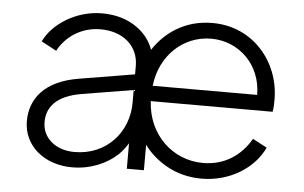

<svg xmlns="http://www.w3.org/2000/svg" viewBox="-44 -607 1081 683"><g transform="rotate(5 496.5 -265.5)"><path d="M235 12C300 12 357 -12 397 -49C410 -62 421 -76 430 -91V0H491V-91C512 -62 539 -39 570 -21C608 1 651 12 698 12C799 12 885 -44 919 -118L868 -145C833 -84 775 -44 698 -44C589 -44 500 -128 494 -247H929C932 -263 932 -278 932 -291C932 -425 834 -543 689 -543C640 -543 597 -531 558 -507C526 -487 500 -461 479 -429C468 -460 448 -486 420 -506C385 -531 343 -543 294 -543C203 -543 119 -489 89 -425L143 -396C171 -449 227 -486 294 -486C375 -486 430 -438 430 -367V-337L232 -304C109 -284 61 -216 61 -138C61 -50 136 12 235 12ZM496 -302C508 -411 590 -487 689 -487C789 -487 869 -409 869 -302ZM239 -43C172 -43 124 -83 124 -140C124 -193 157 -236 248 -251L430 -281V-235C430 -132 355 -43 239 -43Z"/></g></svg>

Font: Plus Jakarta Sans Light
Style: Regular
Weight: 300
Designer: Gumpita Rahayu
Foundry: Tokotype
Version: Version 2.071;gftools[0.9.30]